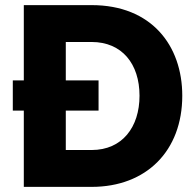

<svg xmlns="http://www.w3.org/2000/svg" viewBox="-20 -730 761 750"><path d="M338 0C552 0 692 -141 692 -356C692 -552 572 -710 338 -710H73V-416H30V-298H73V0ZM525 -356C525 -234 458 -144 338 -144H237V-298H365V-416H237V-566H338C456 -566 525 -481 525 -356Z"/></svg>

Font: Raleway
Style: ExtraBold
Weight: 800
Designer: Matt McInerney, Pablo Impallari, Rodrigo Fuenzalida
Foundry: Matt McInerney, Pablo Impallari, Rodrigo Fuenzalida
Version: Version 3.000